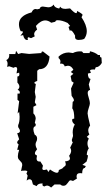

<svg xmlns="http://www.w3.org/2000/svg" viewBox="-20 -821 484 851"><path d="M206.5 10.3Q196.8 1.5 188.5 1.5Q183.6 1.5 176.8 5.4Q168 3.4 168 -2.4L169.4 -7.3L164.6 -7.8Q148.4 -7.8 142.1 3.9L126 -3.4L121.1 -21Q116.7 -26.4 110.8 -26.4Q104.5 -26.4 98.1 -20.5L102.5 -42.5L97.2 -52.2L101.1 -60.1Q101.1 -64.9 90.3 -64.9Q76.7 -64.9 73.2 -63L78.6 -88.9Q78.6 -96.7 75.4 -100.8Q72.3 -105 68.6 -108.4Q64.9 -111.8 62 -116Q59.1 -120.1 59.1 -128.4Q59.1 -139.2 64.9 -156.7L56.2 -157.2L62.5 -181.2Q56.2 -184.6 56.2 -189.5Q56.2 -195.3 64.9 -203.6L56.2 -230.5Q68.4 -231.9 68.4 -240.2Q68.4 -247.1 60.5 -257.8V-266.6Q66.9 -278.8 66.9 -303.7L64.9 -325.2L58.1 -317.9L64.9 -372.6L57.6 -378.4V-406.2H66.9L67.9 -411.1Q67.9 -418.9 58.1 -422.9Q65.9 -429.2 65.9 -437.5Q65.9 -445.3 57.1 -455.1V-481.9Q65.9 -482.4 65.9 -491.2L64.9 -499L53.2 -495.6L56.2 -513.7Q56.2 -523.9 49.3 -523.9Q44.9 -523.9 40 -520.5L20.5 -527.3L11.7 -524.4L13.7 -537.6Q13.7 -547.9 7.8 -554.7Q21 -560.5 21 -575.7L20.5 -581.5H47.9L51.3 -595.7L60.5 -581.5L75.2 -585.9L108.9 -582L164.1 -585.9L163.6 -588.4Q163.6 -592.8 170.4 -592.8L199.7 -570.3Q194.8 -514.2 153.3 -514.2L145 -507.3V-462.4Q132.3 -458 132.3 -454.1Q132.3 -450.7 138.7 -448.7L134.3 -413.1L138.2 -391.6L134.3 -367.7L141.6 -355L127.9 -347.7V-318.4Q138.2 -308.6 138.2 -294.9L134.3 -275.9L138.7 -271L137.2 -261.7Q127.9 -259.8 127.9 -248Q127.9 -239.3 133.8 -224.1Q144.5 -219.2 144.5 -206.1Q144.5 -199.2 141.1 -193.4Q137.7 -187.5 137.7 -181.2Q137.7 -170.9 144.5 -159.7Q134.8 -148.4 134.8 -141.6Q134.8 -134.8 144 -131.8L142.1 -118.7Q142.1 -105 154.8 -105L158.7 -105.5L170.4 -86.9L167.5 -74.7Q167.5 -67.4 175.3 -67.4L188 -69.8L194.3 -58.6L201.7 -69.8Q222.2 -55.2 231.9 -55.2Q240.7 -55.2 240.7 -67.4L255.9 -74.2L263.7 -82Q271.5 -85.4 271.5 -93.3Q271.5 -99.1 268.1 -105.5Q290 -107.4 290 -118.7Q290 -123.5 286.1 -130.4Q295.4 -142.6 295.4 -152.8Q295.4 -159.7 291 -166.5L302.7 -190.4Q298.3 -193.8 298.3 -200.7L303.7 -218.3L302.2 -233.9Q302.2 -253.9 311.5 -269Q299.8 -278.3 299.8 -288.1L300.8 -293.5L309.1 -295.4Q309.1 -330.6 300.3 -340.8L302.2 -369.6Q307.6 -372.1 307.6 -376.5Q307.6 -383.3 297.4 -396.5L294.9 -428.7L306.6 -454.6L297.4 -460.9L293 -483.9L305.2 -493.7L293.9 -502L305.2 -511.7Q296.4 -529.8 280.8 -529.8L266.6 -526.9Q263.7 -539.1 251 -539.1L246.1 -538.6L248 -548.3Q248 -556.6 239.7 -563.5V-570.3Q259.3 -588.4 284.7 -588.4L303.2 -585.9Q316.9 -593.3 335 -593.3L343.3 -592.8L349.6 -585.9H377L378.9 -593.8Q401.4 -588.9 415 -577.1H423.3L422.9 -572.8Q422.9 -566.9 429.7 -565.9L431.2 -542Q419.9 -522.9 404.3 -522.9L400.4 -512.7L392.6 -513.2Q381.8 -513.2 378.9 -508.8L382.8 -498L369.6 -495.1Q369.6 -473.1 381.3 -471.2L373.5 -446.8L379.4 -422.4Q368.7 -420.4 368.7 -408.7Q368.7 -402.3 373.5 -387Q378.4 -371.6 378.4 -363.3Q378.4 -356.9 373.3 -342.3Q368.2 -327.6 368.2 -318.4Q368.2 -310.5 379.4 -264.6Q371.1 -253.4 371.1 -243.2Q371.1 -234.4 376 -225.1L364.7 -214.4L373.5 -207Q367.7 -195.8 367.7 -185.5Q367.7 -174.3 373.5 -163.6Q364.7 -150.9 364.7 -133.8L366.7 -134.3Q369.6 -134.3 369.6 -129.4Q369.6 -122.6 363.8 -105L345.2 -90.3L360.4 -85L356 -76.7Q344.2 -75.7 344.2 -52.7L335.4 -53.7Q319.3 -53.7 319.3 -38.6L320.8 -29.3L303.7 -19L293.5 -22Q289.1 -22 286.1 -18.1Q283.2 -14.2 280 -9.8Q276.9 -5.4 272.7 -1.5Q268.6 2.4 261.2 2.4Q253.4 2.4 247.1 -3.4H221.7ZM328.6 -644Q312.5 -644 312.5 -657.2L313 -662.6Q300.8 -686.5 293 -686.5L289.1 -684.6L283.7 -701.7L291 -706.1L279.8 -719.2Q254.9 -731.4 235.8 -731.4Q226.1 -731.4 225.1 -724.6L207 -720.2Q193.8 -730.5 180.7 -730.5Q160.6 -730.5 139.2 -706.1L144.5 -689.9Q131.3 -680.2 131.3 -669.4L133.8 -659.7L117.7 -651.9L106.9 -655.8Q102.5 -655.8 102.5 -650.4L103.5 -643.6H101.1Q87.4 -643.6 82.5 -665.5L70.3 -662.6Q81.5 -675.3 81.5 -679.2Q81.5 -682.6 75.2 -682.6H71.8Q64 -697.8 64 -713.9Q64 -751.5 120.1 -766.1Q126.5 -781.2 137.7 -781.2L145 -779.8L155.8 -782.2Q158.2 -792 169.9 -792L193.8 -788.6Q209 -788.6 217.8 -800.8Q220.7 -787.1 242.2 -783.2L247.1 -791.5Q251.5 -781.7 270.5 -781.7L290.5 -783.7Q310.1 -762.7 317.4 -762.7Q321.3 -762.7 321.3 -769V-772.5Q344.7 -760.7 346.2 -754.9L341.3 -744.6Q364.7 -709.5 364.7 -682.6Q364.7 -664.6 353.5 -648.9Q343.3 -644 328.6 -644Z"/></svg>

Font: Truetypewriter PolyglOTT
Style: Regular
Weight: 400
Designer: Sergey Beatoff a.k.a. Sam_T
Version: Version 3.76